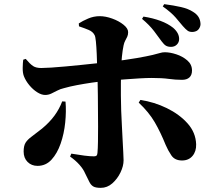

<svg xmlns="http://www.w3.org/2000/svg" viewBox="-20 -844 1040 926"><path d="M805 -618Q790 -618 780.5 -623.5Q771 -629 760 -644Q746 -664 723 -694Q700 -724 665 -753L672 -764Q717 -757 753.5 -743.5Q790 -730 815 -710Q844 -685 844 -656Q844 -640 833 -629Q822 -618 805 -618ZM466 62Q441 62 429.5 55Q418 48 410.5 32.5Q403 17 390 -9Q382 -28 363.5 -49Q345 -70 318 -89L324 -103Q359 -97 386.5 -93.5Q414 -90 433 -90Q441 -90 445 -93Q449 -96 450 -106Q452 -127 452.5 -160.5Q453 -194 453 -233.5Q453 -273 452.5 -312Q452 -351 452 -383Q452 -405 451 -438.5Q450 -472 449 -510.5Q448 -549 446.5 -584Q445 -619 442.5 -644Q440 -669 436 -675Q428 -691 408 -699.5Q388 -708 361 -717L360 -731Q378 -743 405 -754.5Q432 -766 461 -766Q489 -766 521 -754.5Q553 -743 575.5 -725Q598 -707 598 -689Q598 -676 593.5 -666.5Q589 -657 584 -648Q579 -639 576 -625Q571 -601 568 -571Q565 -541 564 -508Q563 -475 563 -442.5Q563 -410 563 -383Q563 -348 564.5 -310Q566 -272 568 -235.5Q570 -199 571.5 -166.5Q573 -134 574.5 -109.5Q576 -85 576 -71Q576 -43 561 -12Q546 19 521.5 40.5Q497 62 466 62ZM161 -44Q132 -44 113 -63Q94 -82 94 -113Q94 -141 103.5 -156Q113 -171 133 -185.5Q153 -200 183 -224Q219 -254 242.5 -286Q266 -318 280 -355L296 -354Q300 -307 294.5 -253Q289 -199 272.5 -151.5Q256 -104 228.5 -74Q201 -44 161 -44ZM198 -386Q180 -386 159.5 -399Q139 -412 121.5 -433Q104 -454 95 -477Q89 -493 89.5 -517.5Q90 -542 92 -556L104 -560Q125 -535 139.5 -525.5Q154 -516 179 -516Q196 -516 227 -518Q258 -520 296 -523.5Q334 -527 373 -531Q412 -535 444.5 -538.5Q477 -542 497 -544Q589 -555 640 -564Q691 -573 716 -579Q741 -585 752 -588.5Q763 -592 775 -592Q800 -592 830.5 -582Q861 -572 883.5 -552.5Q906 -533 906 -504Q906 -482 893.5 -470.5Q881 -459 858 -459Q826 -459 794 -463.5Q762 -468 712 -468Q687 -468 653 -466Q619 -464 579.5 -461Q540 -458 497 -454Q461 -451 423.5 -445.5Q386 -440 351.5 -433.5Q317 -427 289 -419Q271 -415 256 -407Q241 -399 227 -392.5Q213 -386 198 -386ZM858 -70Q823 -70 806.5 -94.5Q790 -119 779 -145Q754 -207 726 -255Q698 -303 649 -349L657 -362Q724 -352 784.5 -322.5Q845 -293 884.5 -249Q924 -205 926 -148Q927 -114 908.5 -92Q890 -70 858 -70ZM911 -690Q895 -689 885.5 -695.5Q876 -702 862 -718Q849 -734 827.5 -759Q806 -784 765 -813L772 -824Q818 -818 853 -810Q888 -802 911 -787Q929 -776 937.5 -762Q946 -748 947 -730Q948 -718 939.5 -705Q931 -692 911 -690Z"/></svg>

Font: Noto Serif SC ExtraLight Black
Style: Regular
Weight: 900
Version: Version 2.002-H1;hotconv 1.1.0;makeotfexe 2.6.0